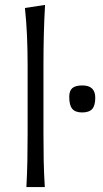

<svg xmlns="http://www.w3.org/2000/svg" viewBox="-20 -762 420 782"><path d="M87.5 0Q90.5 -55.5 91.5 -107Q92.5 -158.5 92.5 -219.5V-494Q92.5 -557 90 -615.5Q87.5 -674 81.5 -729.5L163.5 -742Q160 -681.5 158.5 -620.2Q157 -559 157 -494V-219.5Q157 -158.5 158 -107Q159 -55.5 162.5 0ZM314.5 -304Q287 -304 274.5 -318.5Q262 -333 262 -367.5Q262 -392 274.5 -403Q287 -414 315.5 -414Q368 -414 368 -364Q368 -332 355.5 -318Q343 -304 314.5 -304Z"/></svg>

Font: Commissioner Flair Light
Style: Regular
Weight: 300
Designer: Kostas Bartsokas
Foundry: Kostas Bartsokas
Version: Version 1.000; ttfautohint (v1.8.3)